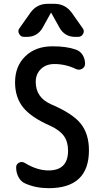

<svg xmlns="http://www.w3.org/2000/svg" viewBox="-20 -985 540 1015"><path d="M267.6 -964.8Q324.2 -964.8 358.4 -918.9L417 -835.9Q427.7 -822.3 419.4 -806.2Q411.1 -790 392.6 -790H377.9Q321.3 -790 293.9 -839.8L251 -917Q251 -918 250 -918Q249 -918 249 -917L206.1 -839.8Q178.7 -790 122.1 -790H107.4Q89.8 -790 81.1 -806.2Q72.3 -822.3 83 -835.9L141.6 -918.9Q174.8 -964.8 232.4 -964.8ZM245.1 -320.3Q144.5 -364.3 102.1 -417.5Q59.6 -470.7 59.6 -549.8Q59.6 -634.8 113.8 -687.5Q168 -740.2 257.8 -740.2Q331.1 -740.2 378.9 -723.6Q403.3 -715.8 416.5 -694.8Q429.7 -673.8 429.7 -648.4Q429.7 -630.9 414.6 -621.6Q399.4 -612.3 381.8 -620.1Q327.1 -646.5 267.6 -646.5Q223.6 -646.5 196.3 -620.1Q168.9 -593.8 168.9 -551.8Q168.9 -469.7 250 -433.6Q363.3 -385.7 406.7 -331.5Q450.2 -277.3 450.2 -190.4Q450.2 9.8 237.3 9.8Q169.9 9.8 114.3 -14.6Q90.8 -24.4 78.1 -48.3Q65.4 -72.3 65.4 -98.6V-100.6Q65.4 -117.2 80.6 -125Q95.7 -132.8 110.4 -124Q175.8 -84 236.3 -84Q339.8 -84 339.8 -188.5Q339.8 -235.4 317.9 -266.1Q295.9 -296.9 245.1 -320.3Z"/></svg>

Font: Rounded Mgen+ 1m medium
Style: Regular
Weight: 500
Designer: [Source Han Sans]
Ryoko NISHIZUKA  (kana & ideographs); Paul D. Hunt (Latin, Greek & Cyrillic); Wenlong ZHANG  (bopomofo
Version: Version 1.059.20150602